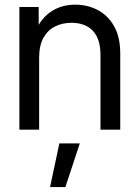

<svg xmlns="http://www.w3.org/2000/svg" viewBox="-20 -545 587 807"><path d="M144.5 -301.8V0H61.5V-515.6H142.6V-390.6H119.1Q144.5 -460.4 189.7 -492.9Q234.9 -525.4 295.9 -525.4Q348.1 -525.4 391.1 -502.7Q434.1 -480 459.7 -434.6Q485.4 -389.2 485.4 -320.3V0H402.3V-314.5Q402.3 -381.3 370.4 -415.3Q338.4 -449.2 280.3 -449.2Q242.7 -449.2 211.9 -434.1Q181.2 -418.9 162.8 -386.5Q144.5 -354 144.5 -301.8ZM190.4 241.2 229.5 57.6H315.4L254.9 241.2Z"/></svg>

Font: Inter Khmer Looped
Style: Regular
Weight: 400
Designer: Rasmus Andersson, Sovichet Tep
Foundry: Anagata Design
Version: Version 1.000